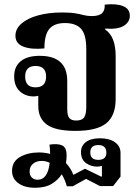

<svg xmlns="http://www.w3.org/2000/svg" viewBox="-20 -619 646 908"><path d="M337 0Q242 0 201.5 -30Q161 -60 161 -117V-166Q150 -163 139 -163Q100 -163 73.5 -187.5Q47 -212 47 -258Q47 -304 78 -329.5Q109 -355 168 -355Q298 -355 298 -236V-104Q298 -72 308 -60.5Q318 -49 340 -49Q368 -49 378 -64Q388 -79 388 -114V-388Q388 -455 363.5 -482.5Q339 -510 287 -510Q237 -510 213.5 -482.5Q190 -455 190 -390Q128 -384 90.5 -398.5Q53 -413 53 -450Q53 -483 82 -508Q111 -533 161 -546.5Q211 -560 273 -560Q314 -560 336.5 -556Q359 -552 376 -547.5Q393 -543 414 -543Q449 -543 463 -557Q477 -571 475 -597Q528 -603 561 -590.5Q594 -578 594 -544Q594 -515 565.5 -497Q537 -479 478 -484L477 -480Q503 -462 515 -430.5Q527 -399 527 -353V-151Q527 -72 482.5 -36Q438 0 337 0ZM148 -206Q198 -206 198 -257Q198 -307 148 -307Q99 -307 99 -257Q99 -206 148 -206ZM146 269Q97 269 67 247.5Q37 226 37 189Q37 145 74.5 123.5Q112 102 164 102Q192 102 217 109Q217 88 214 65Q252 59 273.5 68.5Q295 78 295 116Q295 134 292 152Q304 165 313 179.5Q322 194 327 208L382 179L458 216H462V167L459 166Q452 169 439 169Q410 169 386.5 152Q363 135 363 100Q363 71 386 53Q409 35 453 35Q497 35 523.5 53.5Q550 72 550 105V216L515 261H453L387 227L324 262H296Q288 232 272 205Q255 232 224.5 250.5Q194 269 146 269ZM445 137Q483 137 483 103Q483 67 445 67Q407 67 407 102Q407 137 445 137ZM120 192Q120 210 130.5 220.5Q141 231 158 231Q206 231 215 151Q197 142 177 142Q152 142 136 155.5Q120 169 120 192Z"/></svg>

Font: Noto Serif Thai
Style: Bold
Weight: 700
Designer: Monotype Design Team
Foundry: Monotype Imaging Inc.
Version: Version 2.002; ttfautohint (v1.8.4.7-5d5b)